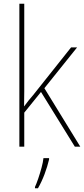

<svg xmlns="http://www.w3.org/2000/svg" viewBox="-20 -780 447 1021"><path d="M109 -376Q109 -333 109 -295Q109 -257 108 -214Q122 -233 132 -245.5Q142 -258 156 -274L358 -528H390L216 -311L407 0H378L198 -291L109 -181V0H83V-760H109ZM241 68Q232 106 217 146Q202 186 182 221H166V214Q174 197 183.5 169Q193 141 201 111.5Q209 82 211 61H241Z"/></svg>

Font: Noto Sans Lao Looped SemiCondensed Thin
Style: Regular
Weight: 100
Width: 4
Designer: Mark Frömberg, Ben Mitchell
Foundry: The Fontpad Ltd
Version: Version 1.002; ttfautohint (v1.8.4.7-5d5b)